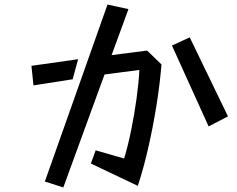

<svg xmlns="http://www.w3.org/2000/svg" viewBox="-20 -790 1040 843"><path d="M400 -130 525 -94Q542 -150 556 -219Q570 -288 579.5 -357Q589 -426 592 -483L439 -463L258 33L177 7L452 -770L544 -750L470 -548L626 -568L689 -507Q682 -420 666.5 -324Q651 -228 630 -137Q609 -46 585 26L379 -72ZM735 -590 813 -626 981 -279 896 -235ZM118 -501 323 -530 299 -442 127 -415Z"/></svg>

Font: Moralerspace Krypton JPDOC
Style: Regular
Weight: 400
Version: v0.0.6; ttfautohint (v1.8.4.7-5d5b-dirty) -l 6 -r 45 -G 200 